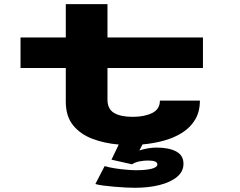

<svg xmlns="http://www.w3.org/2000/svg" viewBox="-20 -678 1140 912"><path d="M292.5 -195V-355H77.5V-500H292.5V-658.5H490.5V-500H944V-355H490.5V-205Q490.5 -160 522 -141.5Q553.5 -123 609.5 -123Q665.5 -123 702.5 -141Q739.5 -159 739.5 -200H929.5Q929.5 -147.5 907 -110Q884.5 -72.5 846 -48Q807.5 -23.5 758.5 -10Q709.5 3.5 657 8L642 36.5Q686.5 23 723 23Q782.5 23 817 41.5Q851.5 60 851.5 100Q851.5 137 820.5 162.5Q789.5 188 737.2 201Q685 214 621 214Q605 214 578.5 212.8Q552 211.5 523 209Q494 206.5 469.5 203.2Q445 200 433 196L477 111Q499 117.5 526.8 121.8Q554.5 126 581.2 128.2Q608 130.5 626 130.5Q673.5 130.5 700.5 123.5Q727.5 116.5 727.5 102.5Q727.5 84.5 682 84.5Q665 84.5 643 88.5Q621 92.5 607.5 102.5L509.5 80.5L544 8.5Q476 3 418.8 -18.8Q361.5 -40.5 327 -83.2Q292.5 -126 292.5 -195Z"/></svg>

Font: Trispace Expanded ExtraBold
Style: Regular
Weight: 800
Width: 7
Designer: Tyler Finck
Foundry: Etcetera Type Company
Version: Version 1.210; ttfautohint (v1.8.3)